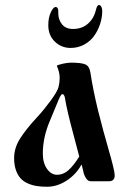

<svg xmlns="http://www.w3.org/2000/svg" viewBox="-20 -709 510 751"><path d="M168.9 -610.4Q168.9 -640.1 178.7 -660.9Q188.5 -681.6 197.8 -681.6Q202.6 -681.6 205.1 -677.2Q207.5 -672.9 207.8 -668.7Q208 -664.6 208 -656.7Q208 -631.8 222.7 -613.8Q237.3 -595.7 265.6 -595.7Q300.8 -595.7 324.2 -616.5Q347.7 -637.2 355.5 -671.4Q359.9 -689.5 367.2 -689.5Q372.1 -689.5 376 -682.9Q379.9 -676.3 379.9 -666Q379.9 -641.1 371.8 -616Q363.8 -590.8 348.9 -569.6Q334 -548.3 309.8 -534.9Q285.6 -521.5 255.9 -521.5Q220.2 -521.5 194.6 -546.1Q168.9 -570.8 168.9 -610.4ZM35.2 -90.8Q35.2 -130.4 58.8 -167.5Q82.5 -204.6 125.5 -251Q149.4 -276.4 177 -313.7Q204.6 -351.1 209 -368.7Q213.4 -386.2 213.4 -403.8Q213.4 -427.2 202.1 -451.7Q207 -455.6 225.3 -459.7Q243.7 -463.9 256.8 -463.9Q298.3 -463.9 314 -457Q329.6 -450.2 333.5 -425.8Q344.2 -356 363.3 -277.8Q384.8 -192.4 402.8 -130.9Q428.7 -42 428.7 -23.4Q428.7 0 405.8 0H335.4Q325.2 0 318.1 -9.5Q311 -19 307.9 -30Q304.7 -41 299.8 -64L298.3 -64.5Q276.9 -25.9 240 -2.2Q203.1 21.5 164.1 21.5Q141.6 21.5 123.3 18.6Q105 15.6 88.1 8.1Q71.3 0.5 60.1 -12Q48.8 -24.4 42 -44.4Q35.2 -64.5 35.2 -90.8ZM147.5 -108.4Q147.5 -71.8 163.8 -48.6Q180.2 -25.4 202.6 -25.4Q228 -25.4 248 -43.5Q268.1 -61.5 290 -96.7Q282.2 -128.4 266.6 -185.5Q242.2 -275.4 233.9 -326.2Q231.4 -340.8 223.6 -340.8Q217.3 -340.8 204.1 -306.2Q194.3 -281.2 175.3 -236.8Q147.5 -171.9 147.5 -108.4Z"/></svg>

Font: Monomachus
Style: Medium
Weight: 500
Designer: Alexey Kryukov
Version: Version 1.0